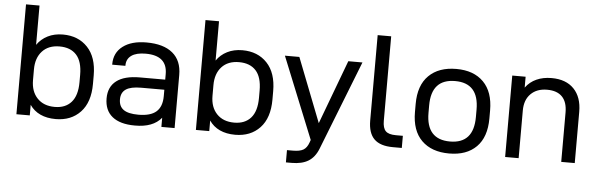

<svg xmlns="http://www.w3.org/2000/svg" viewBox="-52 -869 3746 1202"><g transform="rotate(5 1821.5 -268.0)"><path d="M151.4 -66.4V0H67.4V-690.4H152.3V-443.4Q177.7 -480.5 219.2 -501.5Q260.7 -522.5 314.5 -522.5Q411.1 -522.5 469.7 -460.4Q528.3 -398.4 528.3 -284.2V-230.5Q528.3 -115.2 469.7 -53.2Q411.1 8.8 314.5 8.8Q258.8 8.8 217.8 -10.3Q176.8 -29.3 151.4 -66.4ZM443.4 -234.4V-280.3Q443.4 -364.3 406.2 -405.3Q369.1 -446.3 299.8 -446.3Q230.5 -446.3 191.4 -403.8Q152.3 -361.3 152.3 -289.1V-221.7Q152.3 -150.4 192.4 -108.4Q232.4 -66.4 301.8 -66.4Q369.1 -66.4 406.2 -108.4Q443.4 -150.4 443.4 -234.4Z M1061.5 -334V0H978.5V-57.6Q925.8 6.8 811.5 5.9Q718.8 5.9 669.9 -33.7Q621.1 -73.2 621.1 -148.4Q621.1 -220.7 670.9 -258.8Q720.7 -296.9 817.4 -296.9H976.6V-332Q976.6 -448.2 840.8 -448.2Q782.2 -448.2 751.5 -426.3Q720.7 -404.3 720.7 -364.3V-361.3H637.7V-364.3Q637.7 -436.5 691.9 -477.5Q746.1 -518.6 839.8 -518.6Q947.3 -518.6 1004.4 -471.2Q1061.5 -423.8 1061.5 -334ZM976.6 -193.4V-233.4H831.1Q765.6 -233.4 735.4 -212.9Q705.1 -192.4 705.1 -149.4Q705.1 -105.5 734.9 -84.5Q764.6 -63.5 828.1 -63.5Q904.3 -63.5 940.4 -95.2Q976.6 -127 976.6 -193.4Z M1279.3 -66.4V0H1195.3V-690.4H1280.3V-443.4Q1305.7 -480.5 1347.2 -501.5Q1388.7 -522.5 1442.4 -522.5Q1539.1 -522.5 1597.7 -460.4Q1656.2 -398.4 1656.2 -284.2V-230.5Q1656.2 -115.2 1597.7 -53.2Q1539.1 8.8 1442.4 8.8Q1386.7 8.8 1345.7 -10.3Q1304.7 -29.3 1279.3 -66.4ZM1571.3 -234.4V-280.3Q1571.3 -364.3 1534.2 -405.3Q1497.1 -446.3 1427.7 -446.3Q1358.4 -446.3 1319.3 -403.8Q1280.3 -361.3 1280.3 -289.1V-221.7Q1280.3 -150.4 1320.3 -108.4Q1360.4 -66.4 1429.7 -66.4Q1497.1 -66.4 1534.2 -108.4Q1571.3 -150.4 1571.3 -234.4Z M2197.3 -511.7 1976.6 50.8Q1955.1 104.5 1915 128.9Q1875 153.3 1810.5 153.3H1774.4V76.2H1810.5Q1855.5 76.2 1877.4 63Q1899.4 49.8 1911.1 16.6L1917 0L1710 -511.7H1800.8L1958 -109.4L2108.4 -511.7Z M2277.3 -154.3V-690.4H2362.3V-159.2Q2362.3 -114.3 2380.9 -95.2Q2399.4 -76.2 2445.3 -76.2H2489.3V0H2433.6Q2353.5 0 2315.4 -37.6Q2277.3 -75.2 2277.3 -154.3Z M2551.8 -231.4V-282.2Q2551.8 -399.4 2614.3 -460.9Q2676.8 -522.5 2787.1 -522.5Q2896.5 -522.5 2958 -460.4Q3019.5 -398.4 3019.5 -282.2V-231.4Q3019.5 -114.3 2958 -52.7Q2896.5 8.8 2787.1 8.8Q2676.8 8.8 2614.3 -52.7Q2551.8 -114.3 2551.8 -231.4ZM2934.6 -233.4V-280.3Q2934.6 -446.3 2786.1 -446.3Q2636.7 -446.3 2636.7 -280.3V-233.4Q2636.7 -66.4 2786.1 -66.4Q2934.6 -66.4 2934.6 -233.4Z M3138.7 -511.7H3222.7V-443.4Q3250 -480.5 3291.5 -499Q3333 -517.6 3385.7 -517.6Q3476.6 -517.6 3526.4 -465.8Q3576.2 -414.1 3576.2 -322.3V0H3491.2V-310.5Q3491.2 -376 3459 -409.2Q3426.8 -442.4 3364.3 -442.4Q3299.8 -442.4 3261.7 -404.3Q3223.6 -366.2 3223.6 -299.8V0H3138.7Z"/></g></svg>

Font: Dinish Expanded
Style: Regular
Weight: 400
Width: 7
Designer: Charles Nix
Foundry: Playbeing
Version: Version 2.005; ttfautohint (v1.8.3)